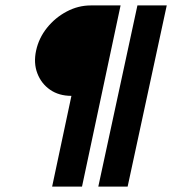

<svg xmlns="http://www.w3.org/2000/svg" viewBox="-20 -687 640 707"><path d="M424 -667 282 0H172L243 -334Q197 -334 164.5 -356.5Q132 -379 117.5 -417Q103 -455 113 -501Q123 -547 153 -584.5Q183 -622 225.5 -644.5Q268 -667 314 -667ZM594 -667 450 0H342L486 -667Z"/></svg>

Font: Epunda Sans ExtraBold
Style: Italic
Weight: 800
Italic angle: -12.0243°
Designer: Simon Atzbach
Foundry: typofactur
Version: Version 2.204; ttfautohint (v1.8.4.7-5d5b)